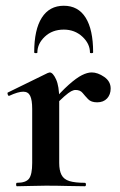

<svg xmlns="http://www.w3.org/2000/svg" viewBox="-20 -648 419 668"><path d="M161 -271 153 -284Q192 -329 219 -353Q246 -377 265 -386.5Q284 -396 299 -396Q320 -396 342.5 -380.5Q365 -365 365 -340Q365 -319 352.5 -305.5Q340 -292 318 -292Q297 -292 286.5 -303Q276 -314 267.5 -324.5Q259 -335 243 -335Q236 -335 227.5 -330.5Q219 -326 203.5 -312.5Q188 -299 161 -271ZM39 0Q36 0 36 -6Q36 -12 39 -12Q70 -12 81 -26.5Q92 -41 92 -81V-269Q92 -300 85 -314.5Q78 -329 61 -329Q52 -329 40 -325.5Q28 -322 13 -315Q9 -313 7 -319Q5 -325 7 -326L146 -394Q152 -396 153 -396Q164 -396 175 -372Q186 -348 186 -303V-81Q186 -55 194 -39.5Q202 -24 221.5 -18Q241 -12 275 -12Q279 -12 279 -6Q279 0 275 0Q248 0 213.5 -1Q179 -2 139 -2Q111 -2 85 -1Q59 0 39 0ZM110 -465Q110 -463 104.5 -463Q99 -463 99 -466Q99 -545 125.5 -586.5Q152 -628 202 -628Q252 -628 278 -586.5Q304 -545 304 -466Q304 -463 298.5 -463Q293 -463 293 -465Q293 -496 266.5 -520.5Q240 -545 202 -545Q162 -545 136 -520.5Q110 -496 110 -465Z"/></svg>

Font: Cormorant Garamond Light
Style: Bold
Weight: 700
Version: Version 4.001